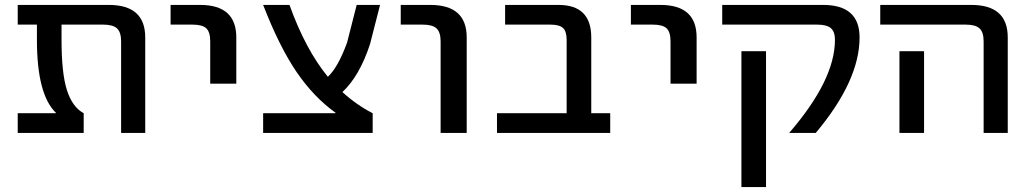

<svg xmlns="http://www.w3.org/2000/svg" viewBox="-20 -540 4180 780"><path d="M230 -440V-378Q230 -242 252 -173.5Q274 -105 320 -80V0H52V-80H207V-82Q130 -156 130 -378V-440H52V-520H422Q570 -520 570 -388V0H472V-372Q472 -409 455.5 -424.5Q439 -440 399 -440Z M673 -440V-520H793Q940 -520 940 -388V-200H834V-372Q834 -410 818 -425Q802 -440 762 -440Z M1343 -82Q1254 -146 1184.5 -248Q1115 -350 1049 -520H1156Q1221 -339 1312 -228Q1353 -266 1390 -367L1429 -520H1524L1483 -360Q1440 -230 1371 -166Q1428 -114 1494 -80V0H1049V-80H1343Z M1608 -440V-520H1728Q1876 -520 1876 -388V0H1770V-372Q1770 -409 1753.5 -424.5Q1737 -440 1697 -440Z M2282 -378Q2282 -413 2267 -426.5Q2252 -440 2216 -440H2032V-520H2249Q2382 -520 2382 -388V-80H2459V0H1999V-80H2282Z M2543 -440V-520H2663Q2810 -520 2810 -388V-200H2704V-372Q2704 -410 2688 -425Q2672 -440 2632 -440Z M2992 220V-332H3092V220ZM3472 -388Q3472 -212 3294 0H3186Q3372 -215 3372 -378Q3372 -411 3355.5 -425.5Q3339 -440 3299 -440H2914V-520H3324Q3472 -520 3472 -388Z M3734 -332V-100V0H3634V-100V-332ZM3556 -440V-520H3926Q4074 -520 4074 -388V0H3976V-372Q3976 -409 3959.5 -424.5Q3943 -440 3903 -440Z"/></svg>

Font: Mplus 1p Medium
Style: Regular
Weight: 500
Version: Version 1.061